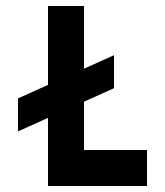

<svg xmlns="http://www.w3.org/2000/svg" viewBox="-20 -620 550 640"><path d="M140 -337 40 -292V-182L140 -227V0H470V-120H260V-281L360 -326V-436L260 -391V-600H140Z"/></svg>

Font: Gauge Heavy
Style: Bold
Weight: 900
Designer: Daniel Pimley
Foundry: Daniel Pimley
Version: Version 1.003;PS 001.001;hotconv 1.0.56